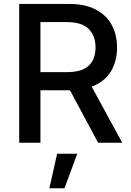

<svg xmlns="http://www.w3.org/2000/svg" viewBox="-20 -748 688 1006"><path d="M80.6 0V-727.5H341.3Q425.3 -727.5 481.4 -698.2Q537.6 -668.9 565.4 -617.4Q593.3 -565.9 593.3 -499Q593.3 -425.8 560.1 -372.3Q526.9 -318.8 460.4 -293.9L620.6 0H494.1L346.7 -274.9Q343.8 -274.9 340.3 -274.9H191.9V0ZM191.9 -370.1H329.6Q409.7 -370.1 445.1 -404.1Q480.5 -438 480.5 -499Q480.5 -560.5 444.8 -596.4Q409.2 -632.3 328.6 -632.3H191.9ZM238.8 238.3 279.3 57.6H384.8L317.9 238.3Z"/></svg>

Font: Inter Medium
Style: Regular
Weight: 500
Designer: Rasmus Andersson
Foundry: rsms
Version: Version 4.001;git-9221beed3